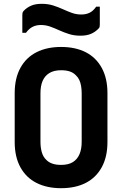

<svg xmlns="http://www.w3.org/2000/svg" viewBox="-20 -966 640 1006"><path d="M300 -720Q375 -720 429 -692.5Q483 -665 513 -610.5Q543 -556 543 -478V-222Q543 -144 513 -89.5Q483 -35 429 -7.5Q375 20 300 20Q226 20 171.5 -7.5Q117 -35 87 -89.5Q57 -144 57 -222V-478Q57 -556 87 -610.5Q117 -665 171.5 -692.5Q226 -720 300 -720ZM192 -223Q192 -193 199 -168.5Q206 -144 222 -129Q234 -116 253.5 -109Q273 -102 300 -102Q338 -102 361.5 -116.5Q385 -131 396.5 -158Q408 -185 408 -223V-477Q408 -497 405 -515Q402 -533 395.5 -547Q389 -561 378 -571Q365 -585 346 -591.5Q327 -598 300 -598Q263 -598 239 -583.5Q215 -569 203.5 -542.5Q192 -516 192 -477ZM406 -890Q430 -890 449 -899Q468 -908 484 -931H503Q503 -905 503 -881Q503 -857 503 -838Q503 -830 502 -825.5Q501 -821 496 -816Q480 -799 457.5 -789Q435 -779 401 -779Q369 -779 342 -787.5Q315 -796 291 -807Q267 -818 243.5 -826.5Q220 -835 194 -835Q170 -835 151 -825.5Q132 -816 116 -794H97Q97 -820 97 -843.5Q97 -867 97 -887Q97 -894 98 -898.5Q99 -903 104 -909Q120 -926 142.5 -936Q165 -946 199 -946Q231 -946 258 -937.5Q285 -929 309 -918Q333 -907 356.5 -898.5Q380 -890 406 -890Z"/></svg>

Font: Recursive Monospace
Style: Bold
Weight: 700
Version: Version 1.047